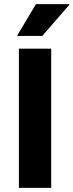

<svg xmlns="http://www.w3.org/2000/svg" viewBox="-20 -911 356 931"><path d="M71.7 0V-675H228.3V0ZM64.2 -736.7V-740L154.2 -890.8H315.8V-887.5L185 -736.7Z"/></svg>

Font: Funnel Display ExtraBold
Style: Regular
Weight: 800
Designer: NORD ID, Kristian Moeller
Foundry: Dicotype
Version: Version 1.000